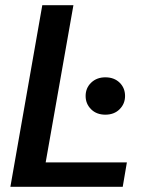

<svg xmlns="http://www.w3.org/2000/svg" viewBox="-20 -720 574 740"><path d="M20 0 143 -700H263L156 -94H469L453 0ZM386 -278Q352 -278 331 -299Q310 -320 310 -350Q310 -381 331.5 -401.5Q353 -422 386 -422Q420 -422 441 -401.5Q462 -381 462 -350Q462 -320 441 -299Q420 -278 386 -278Z"/></svg>

Font: DM Sans 28pt SemiBold
Style: Italic
Weight: 600
Italic angle: -10°
Version: Version 4.004;gftools[0.9.30]